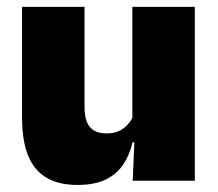

<svg xmlns="http://www.w3.org/2000/svg" viewBox="-20 -512 618 544"><path d="M219.5 -492.5V-209.5Q219.5 -186 225.2 -169Q231 -152 245 -143Q259 -134 283 -134Q302 -134 316.2 -140.5Q330.5 -147 340.8 -158Q351 -169 357 -182L384 -109H355.5Q348 -75 330.2 -47.5Q312.5 -20 281 -4Q249.5 12 199.5 12Q146 12 111 -9Q76 -30 59.2 -72.2Q42.5 -114.5 42.5 -179V-492.5ZM532 -492.5V0H356L361.5 -126.5L355 -144.5V-492.5Z"/></svg>

Font: Anek Odia ExtraBold
Style: Regular
Weight: 800
Designer: Yesha Goshar & Mahesh Sahu (Odia), Yesha Goshar (Latin)
Foundry: Ek Type
Version: Version 1.003